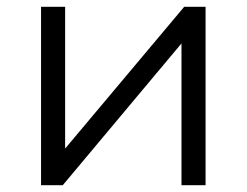

<svg xmlns="http://www.w3.org/2000/svg" viewBox="-20 -546 728 566"><path d="M101 0V-526H172V-108L523 -526H586V0H515V-418L165 0Z"/></svg>

Font: mBank
Style: Regular
Weight: 400
Designer: Julieta Ulanovsky
Foundry: Julieta Ulanovsky
Version: Version 7.200;PS 007.200;hotconv 1.0.88;makeotf.lib2.5.64775